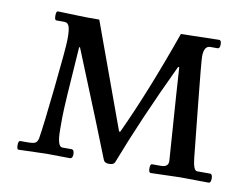

<svg xmlns="http://www.w3.org/2000/svg" viewBox="-60 -566 852 651"><g transform="rotate(10 366.5 -240.5)"><path d="M514 -480 645 -483Q653 -483 653 -468.5Q653 -454 645 -454H620Q598 -454 598 -417Q598 -401 612.5 -259Q627 -117 631.5 -74Q636 -31 649 -31H693Q702 -31 702 -15.5Q702 0 694 0L596 -1L495 2Q488 2 488 -13Q488 -28 494 -28H525Q552 -28 550 -51Q530 -331 528 -368H524Q431 -172 370 -13Q366 -4 350.5 -4Q335 -4 331 -14Q304 -84 185 -376H182Q167 -169 167 -131Q167 -93 167 -90Q167 -31 185 -31H216Q226 -31 226 -15.5Q226 0 216 0L136 -1L40 2Q34 2 34 -13Q34 -28 41 -28H65Q89 -28 94.5 -33.5Q100 -39 102 -48Q109 -89 123.5 -226Q138 -363 138.5 -394.5Q139 -426 134.5 -439Q130 -452 118 -452H90Q84 -452 84 -467.5Q84 -483 90 -483L186 -480H233Q242 -454 365 -118H369Q439 -268 514 -480Z"/></g></svg>

Font: Sedan SC
Style: Regular
Weight: 400
Designer: Sebastian Salazar
Foundry: Sebastian Salazar
Version: Version 1.001